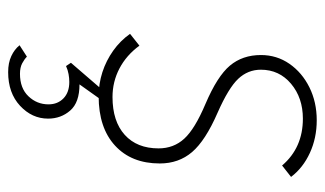

<svg xmlns="http://www.w3.org/2000/svg" viewBox="-183 -380 797 471"><g transform="rotate(90 215.5 -144.5)"><path d="M216 12Q185.5 12 157 2.8Q128.5 -6.5 104.2 -23.8Q80 -41 63 -65L92 -88Q115.5 -56 148 -39Q180.5 -22 218 -22Q277.5 -22 310.8 -52Q344 -82 344 -135Q344 -172 320.2 -198Q296.5 -224 235 -250Q167 -279 141 -310Q115 -341 115 -386Q115 -425 136.5 -456Q158 -487 194.2 -505Q230.5 -523 275 -523Q318.5 -523 355 -506.2Q391.5 -489.5 414 -460L386 -438Q342.5 -489 271 -489Q220 -489 185.5 -460Q151 -431 151 -386Q151 -354 173.5 -330.2Q196 -306.5 256 -280Q325 -250 353 -217.2Q381 -184.5 381 -138Q381 -68.5 337.2 -28.2Q293.5 12 216 12ZM157 234Q134 234 117.5 226.2Q101 218.5 91 206L119 188Q125 194 135.2 199.5Q145.5 205 161 205Q196.5 205 216.2 184.2Q236 163.5 236 135Q236 112.5 221.2 98.2Q206.5 84 181 84Q171.5 84 161.8 85.8Q152 87.5 142 92L134 80L203 0H229L187 59Q231.5 59 251.2 81.8Q271 104.5 271 136Q271 175.5 239.5 204.8Q208 234 157 234Z"/></g></svg>

Font: Overpass Thin
Style: Italic
Weight: 250
Italic angle: -10°
Designer: Delve Withrington, Dave Bailey, Thomas Jockin
Foundry: Delve Fonts LLC
Version: Version 4.000